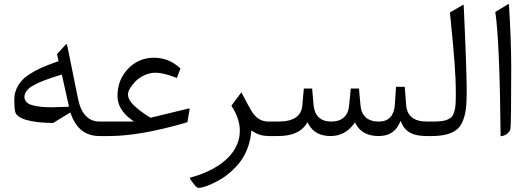

<svg xmlns="http://www.w3.org/2000/svg" viewBox="-20 -688 2685 971"><path d="M246.1 -145.5Q261.2 -145.5 320.3 -147.9L329.1 -148.4L327.1 -156.7L294.4 -303.2L292.5 -311L285.2 -308.6Q260.7 -301.3 245.4 -296.1Q230 -291 208.7 -283.2Q187.5 -275.4 174.3 -269.3Q161.1 -263.2 146.2 -254.6Q131.3 -246.1 123 -238Q114.7 -230 109.1 -219.7Q103.5 -209.5 103.5 -198.7Q103.5 -182.6 114.3 -171.6Q125 -160.6 145.8 -155.3Q166.5 -149.9 190.2 -147.7Q213.9 -145.5 246.1 -145.5ZM498.5 0H483.4Q378.4 0 338.9 -110.8L335.9 -119.1L328.1 -114.7L248 -65.9Q158.2 -67.4 110.6 -82.3Q63 -97.2 57.1 -122.1Q52.2 -140.6 52.2 -181.2Q52.2 -209.5 61 -232.9Q69.8 -256.3 86.4 -276.1Q103 -295.9 129.9 -313.2Q156.7 -330.6 190.4 -345.7Q224.1 -360.8 270 -376.5L276.4 -378.4L274.9 -384.8L268.1 -414.1L309.6 -459.5Q314 -464.4 316.4 -465.8Q319.3 -461.4 322.3 -446.8L374.5 -189Q385.7 -132.3 413.3 -102.8Q440.9 -73.2 483.9 -73.2H498.5Q500.5 -71.3 502 -63.2Q503.4 -55.2 503.4 -42.5V-30.3Q503.4 -4.9 498.5 0Z M574.2 -202.6Q574.2 -284.7 627.7 -340.3Q681.2 -396 758.3 -396Q835 -396 892.6 -341.8L874.5 -293.9Q805.7 -320.3 767.1 -320.3Q738.3 -320.3 711.2 -307.9Q684.1 -295.4 666.5 -277.8Q648.9 -260.3 638.2 -242.2Q627.4 -224.1 627.4 -211.4Q627.4 -184.6 655 -157Q682.6 -129.4 738.3 -94.2L740.7 -92.8L744.1 -93.3L929.7 -138.2Q936.5 -140.1 939.5 -139.2Q939.5 -138.2 939 -136.2L927.7 -69.8Q809.6 -35.2 711.9 -17.8Q614.3 -0.5 536.6 0H493.7Q483.9 0 479 -6.6Q474.1 -13.2 474.1 -30.3V-42.5Q474.1 -59.6 478.8 -66.4Q483.4 -73.2 493.7 -73.2H635.7H657.7L640.1 -86.4Q574.2 -136.2 574.2 -202.6Z M1250 -16.1Q1245.6 26.9 1230.5 65.2Q1215.3 103.5 1194.1 130.9Q1172.9 158.2 1147 181.2Q1121.1 204.1 1095.9 218.8Q1070.8 233.4 1047.6 243.7Q1024.4 253.9 1008.5 258.1Q992.7 262.2 985.4 262.2Q976.6 262.2 967.3 251L948.2 227.1Q939.5 214.8 940.4 211.4Q940.9 210.9 942.9 210Q986.8 198.2 1024.7 181.4Q1062.5 164.6 1093.5 142.6Q1124.5 120.6 1146.5 95Q1168.5 69.3 1180.7 38.1Q1192.9 6.8 1192.9 -27.3Q1192.9 -59.1 1180.9 -92.5Q1168.9 -126 1150.4 -153.3L1200.7 -221.2Q1231 -162.1 1250 -129.9Q1282.2 -73.2 1337.9 -73.2H1352.5Q1357.4 -68.4 1357.4 -42.5V-30.3Q1357.4 -4.9 1352.5 0H1340.3Q1294.4 0 1261.2 -22L1251 -28.3Z M1895 0Q1813 0 1780.8 -59.1L1775.4 -69.3L1768.6 -60.1Q1723.1 0 1652.3 0Q1573.2 0 1541 -59.1L1535.2 -69.8L1528.3 -59.6Q1489.7 0 1385.3 0H1347.7Q1337.9 0 1333 -6.6Q1328.1 -13.2 1328.1 -30.3V-42.5Q1328.1 -59.6 1332.8 -66.4Q1337.4 -73.2 1347.7 -73.2H1387.7Q1501.5 -73.2 1508.8 -153.8L1516.6 -240.2H1558.6L1565.9 -155.8Q1567.9 -135.7 1574.5 -120.4Q1581.1 -105 1592.3 -94.5Q1603.5 -84 1619.4 -78.6Q1635.3 -73.2 1655.3 -73.2Q1695.8 -73.2 1719 -94Q1742.2 -114.7 1745.6 -154.8L1753.9 -240.2H1795.4L1803.2 -154.3Q1806.6 -114.7 1830.3 -94Q1854 -73.2 1896 -73.2Q1932.6 -73.2 1953.1 -94.5Q1973.6 -115.7 1976.6 -155.8L1982.9 -249H2026.9L2034.2 -155.8Q2040.5 -73.2 2139.6 -73.2H2148.9Q2150.9 -71.3 2152.3 -63.2Q2153.8 -55.2 2153.8 -42.5V-30.3Q2153.8 -4.9 2148.9 0H2139.2Q2086.9 0 2056.6 -15.4Q2026.4 -30.8 2012.7 -62L2005.9 -76.7L1999 -62Q1969.7 0 1895 0Z M2144 -73.2H2164.6Q2192.9 -73.2 2211.2 -75.2Q2229.5 -77.1 2243.9 -83.5Q2258.3 -89.8 2265.6 -98.4Q2272.9 -106.9 2277.8 -124.3Q2282.7 -141.6 2283.9 -160.9Q2285.2 -180.2 2285.2 -211.9Q2285.2 -287.1 2278.8 -371.3Q2272.5 -455.6 2255.4 -625L2318.4 -661.6Q2319.8 -662.6 2321 -663.1Q2322.3 -663.6 2323 -663.8Q2323.7 -664.1 2324.2 -664.1Q2325.2 -662.6 2325.2 -659.2Q2340.3 -331.1 2340.3 -218.3Q2340.3 -168.9 2335.7 -135Q2331.1 -101.1 2319.8 -74Q2308.6 -46.9 2288.1 -31.2Q2267.6 -15.6 2236.8 -7.8Q2206.1 0 2161.6 0H2144Q2134.3 0 2129.4 -6.6Q2124.5 -13.2 2124.5 -30.3V-42.5Q2124.5 -59.6 2129.2 -66.4Q2133.8 -73.2 2144 -73.2Z M2484.9 -627.9 2551.8 -668Q2552.2 -668.5 2552.7 -668.5Q2553.7 -666 2554.2 -660.2Q2565.4 -482.9 2565.4 -340.3Q2565.4 -54.7 2561 -32.7Q2546.9 -2.4 2511.7 1Q2507.3 -474.1 2484.9 -627.9Z"/></svg>

Font: Sahel Light FD
Style: Light-FD
Weight: 300
Foundry: Saber Rastikerdar (saber.rastikerdar@gmail.com)
Version: Version 3.3.0